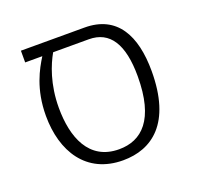

<svg xmlns="http://www.w3.org/2000/svg" viewBox="-106 -674 820 800"><g transform="rotate(-20 304.5 -274.5)"><path d="M347 -562H65V-510H141C113 -465 70 -390 70 -271C70 -113 147 13 310 13C438 13 548 -65 548 -296C548 -454 491 -562 347 -562ZM310 -36C176 -36 132 -154 132 -284C132 -389 164 -466 189 -510H347C440 -510 486 -438 486 -296C486 -103 410 -36 310 -36Z"/></g></svg>

Font: FiraGO Light
Style: Regular
Weight: 300
Designer: bBox Type
Foundry: bBox Type GmbH
Version: Version 1.001;PS 001.001;hotconv 1.0.88;makeotf.lib2.5.64775